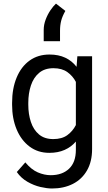

<svg xmlns="http://www.w3.org/2000/svg" viewBox="-20 -842 602 1070"><path d="M47.4 -258.3V-268.6Q47.4 -349.1 72.8 -409.9Q98.1 -470.7 144.8 -504.4Q191.4 -538.1 255.9 -538.1Q306.2 -538.1 343.5 -520.5Q380.9 -502.9 406.7 -469.7L411.1 -528.3H493.2V-11.2Q493.2 58.6 464.8 107.9Q436.5 157.2 386 182.9Q335.4 208.5 269.5 208.5Q242.2 208.5 205.3 200Q168.5 191.4 133.1 171.1Q97.7 150.9 73.7 116.7L121.1 63Q154.3 103 190.7 118.7Q227.1 134.3 262.7 134.3Q326.7 134.3 364.7 98.4Q402.8 62.5 402.8 -6.8V-53.2Q377 -22.9 340.1 -6.6Q303.2 9.8 254.9 9.8Q191.4 9.8 144.8 -25.1Q98.1 -60.1 72.8 -120.6Q47.4 -181.2 47.4 -258.3ZM137.7 -268.6V-258.3Q137.7 -206.1 152.1 -162.4Q166.5 -118.7 197.3 -92.8Q228 -66.9 276.9 -66.9Q325.2 -66.9 355.2 -88.9Q385.3 -110.8 402.8 -145V-385.7Q385.7 -418.5 355.5 -440.2Q325.2 -461.9 277.8 -461.9Q228.5 -461.9 197.5 -435.5Q166.5 -409.2 152.1 -365.2Q137.7 -321.3 137.7 -268.6ZM223.6 -612.3V-675.3Q223.6 -704.1 234.4 -732.7Q245.1 -761.2 261 -784.7Q276.9 -808.1 292 -821.8L344.2 -781.2Q327.6 -752 321 -726.6Q314.5 -701.2 314.5 -670.9V-612.3Z"/></svg>

Font: Vazirmatn RD FD
Style: Regular
Weight: 400
Designer: Saber Rastikerdar
Foundry: Saber Rastikerdar
Version: Version 33.003